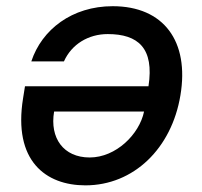

<svg xmlns="http://www.w3.org/2000/svg" viewBox="-20 -576 634 604"><path d="M334.5 -556.5C206.7 -556.5 111.5 -483 78.5 -382.8H181.1C205.3 -436.8 257.8 -468.8 318.9 -468.8C414.8 -468.8 465.6 -424.4 447.1 -304.7H58.6L52.6 -267C20.6 -69.6 124.3 7.1 248.6 7.1C400.2 7.1 519.9 -108.7 547.6 -276.3C576 -445.7 495.4 -556.5 334.5 -556.5ZM150.2 -225.1H433.2C418.3 -153.4 344.8 -80.6 262.1 -80.6C179.7 -80.6 136 -141.7 150.2 -225.1Z"/></svg>

Font: Margiela Sans Medium
Style: Italic
Weight: 500
Italic angle: -9.39999°
Designer: Stefan Endress, Andreas Faust
Version: Version 1.100;FEAKit 1.0